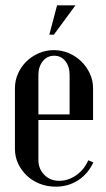

<svg xmlns="http://www.w3.org/2000/svg" viewBox="-20 -691 398 720"><path d="M36 -360Q36 -389 47.5 -415Q59 -441 79 -460.5Q99 -480 125.5 -491.5Q152 -503 182 -503Q212 -503 238.5 -491.5Q265 -480 285 -460.5Q305 -441 317 -415Q329 -389 329 -360V-241H124V-91Q124 -58 146 -35.5Q168 -13 202 -13Q236 -13 266 -34Q296 -55 311 -90L330 -82Q310 -39 273 -15Q236 9 189 9Q157 9 129 -2Q101 -13 80.5 -32.5Q60 -52 48 -77.5Q36 -103 36 -133ZM241 -262V-410Q241 -442 225 -462Q209 -482 183 -482Q157 -482 140.5 -461.5Q124 -441 124 -410V-262ZM165 -561 194 -671H263L182 -561Z"/></svg>

Font: Moniqa SemBd Heading
Style: Regular
Weight: 600
Designer: Rajesh Rajput
Foundry: Rajesh Rajput
Version: Version 1.000